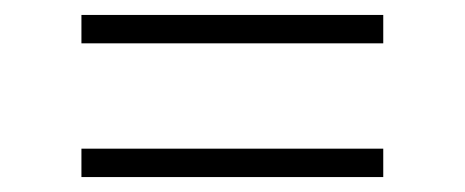

<svg xmlns="http://www.w3.org/2000/svg" viewBox="-20 -432 622 257"><path d="M89 -374V-412H493V-374ZM89 -195V-233H493V-195Z"/></svg>

Font: Literata 18pt ExtraLight
Style: Regular
Weight: 250
Designer: Latin by Veronika Burian and Jose Scaglione. Greek by Irene Vlachou. Cyrillic by Vera Evstafieva.
Foundry: TypeTogether
Version: Version 3.103;gftools[0.9.29]